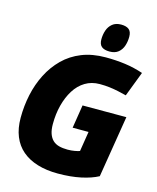

<svg xmlns="http://www.w3.org/2000/svg" viewBox="-133 -1008 907 1109"><g transform="rotate(15 320.0 -453.0)"><path d="M320 10Q252 10 198 -6.5Q144 -23 106.5 -55Q69 -87 49.5 -135Q30 -183 30 -246Q30 -317 44.5 -384.5Q59 -452 89 -511Q119 -570 164.5 -615Q210 -660 272.5 -685Q335 -710 415 -710Q477 -710 532 -702.5Q587 -695 640 -677L583 -528Q560 -534 534.5 -539.5Q509 -545 481.5 -548.5Q454 -552 422 -552Q373 -552 335 -529Q297 -506 271.5 -465Q246 -424 232.5 -371.5Q219 -319 219 -259Q219 -225 227 -202Q235 -179 250 -164.5Q265 -150 287.5 -144Q310 -138 339 -138Q362 -138 381 -141.5Q400 -145 411 -149L430 -268H335L357 -407H619L559 -38Q518 -16 457.5 -3Q397 10 320 10ZM426 -748Q395 -748 379 -761Q363 -774 363 -804Q363 -832 371.5 -857.5Q380 -883 400 -899.5Q420 -916 452 -916Q483 -916 499 -903Q515 -890 515 -860Q515 -831 506.5 -805.5Q498 -780 478.5 -764Q459 -748 426 -748Z"/></g></svg>

Font: Georama ExtraCondensed Thin ExtraBold
Style: Italic
Weight: 800
Italic angle: -9°
Version: Version 1.001